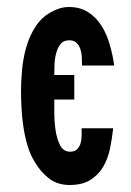

<svg xmlns="http://www.w3.org/2000/svg" viewBox="-20 -517 373 548"><path d="M303 -151Q300 -122 294 -93Q288 -64 274.5 -41Q261 -18 238 -3.5Q215 11 179 11Q144 11 120 -7.5Q96 -26 79 -55Q66 -76 58.5 -101.5Q51 -127 47 -153.5Q43 -180 41.5 -207Q40 -234 40 -258Q40 -285 43 -318Q46 -351 55 -382.5Q64 -414 81 -440.5Q98 -467 125 -482Q137 -489 150 -493Q163 -497 177 -497Q209 -497 232 -482Q255 -467 270 -443Q285 -419 293.5 -389Q302 -359 306 -330H214V-333Q214 -342 213.5 -354Q213 -366 209.5 -376.5Q206 -387 198.5 -394.5Q191 -402 178 -402Q161 -402 152.5 -391Q144 -380 140 -364Q136 -348 135.5 -331.5Q135 -315 135 -303H192V-233H135Q135 -221 135 -196Q135 -171 138.5 -146Q142 -121 151.5 -102.5Q161 -84 180 -84Q193 -84 200 -91Q207 -98 210 -108Q213 -118 213 -130Q213 -142 213 -151Z"/></svg>

Font: Osterbar
Style: Regular
Weight: 500
Width: 3
Designer: Peter Wiegel, Basierend auf Erbar schmal-halbfette Grotesk v. Jacob Erbar
Foundry: Peter Wiegel
Version: Version 1.0